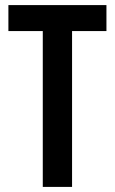

<svg xmlns="http://www.w3.org/2000/svg" viewBox="-20 -785 452 754"><path d="M263 -51H148V-663H13V-765H398V-663H263Z"/></svg>

Font: Noto Sans Tamil UI ExtraCondensed SemiBold
Style: Regular
Weight: 600
Width: 2
Designer: Jelle Bosma - Monotype Design Team
Foundry: Monotype Imaging Inc.
Version: Version 2.004; ttfautohint (v1.8.4.7-5d5b)